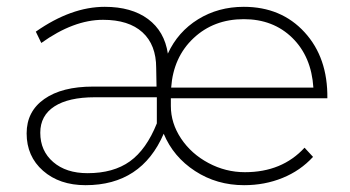

<svg xmlns="http://www.w3.org/2000/svg" viewBox="-20 -542 1025 563"><path d="M481 -231Q481 -180.7 511 -135.7Q541 -90.8 591.3 -64Q641.6 -37.1 698.2 -37.1Q807.1 -37.1 873 -108.9L897.9 -82Q860.8 -41.5 808.6 -20.3Q756.3 1 695.8 1Q615.7 1 552 -40.5Q488.3 -82 460 -149.9Q395 1 231 1Q154.3 1 106.2 -41.3Q58.1 -83.5 58.1 -150.9Q58.1 -215.3 109.9 -251.7Q161.6 -288.1 252.9 -288.1H439L438 -342.8Q438 -410.6 397.7 -447.3Q357.4 -483.9 282.2 -483.9Q195.8 -483.9 101.1 -416L85 -449.2Q189 -522 287.1 -522Q365.7 -522 414.1 -486.1Q462.4 -450.2 472.2 -384.8Q501.5 -448.7 560.8 -485.4Q620.1 -522 694.8 -522Q804.7 -522 873 -447.5Q941.4 -373 939.9 -253.9H481ZM898.9 -285.2Q893.1 -376 837.2 -430.9Q781.2 -485.8 694.8 -485.8Q606.9 -485.8 547.6 -430.2Q488.3 -374.5 481.9 -285.2ZM257.8 -256.8Q181.2 -256.8 139.6 -230Q98.1 -203.1 98.1 -152.8Q98.1 -99.6 136 -66.9Q173.8 -34.2 236.8 -34.2Q312.5 -34.2 360.8 -68.8Q409.2 -103.5 439.9 -180.2V-256.8Z"/></svg>

Font: Montserrat-Arabic ExtraLight
Style: Regular
Weight: 275
Designer: Mohamed Gaber
Foundry: Kief Type Foundry
Version: Version 5.008;PS 005.008;hotconv 1.0.88;makeotf.lib2.5.64775